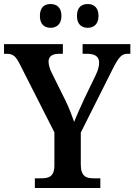

<svg xmlns="http://www.w3.org/2000/svg" viewBox="-22 -933 667 953"><path d="M414 -795C441 -795 467 -811 467 -854C467 -898 441 -913 414 -913C384 -913 360 -898 360 -854C360 -811 384 -795 414 -795ZM229 -795C257 -795 283 -811 283 -854C283 -898 257 -913 229 -913C200 -913 176 -898 176 -854C176 -811 200 -795 229 -795ZM151 0H476V-48H442C408 -48 379 -56 379 -116V-275L536 -588C567 -649 581 -666 611 -666H625V-714H388V-666H410C449 -666 470 -653 470 -621C470 -608 466 -586 453 -560L397 -444C377 -400 358 -359 346 -328C335 -359 323 -393 303 -434L234 -573C226 -589 219 -611 219 -627C219 -650 234 -666 270 -666H290V-714H-2V-666H11C45 -666 57 -652 77 -613L248 -276V-113C248 -55 219 -48 182 -48H151Z"/></svg>

Font: Noto Serif Armenian SemiCondensed SemiBold
Style: Regular
Weight: 600
Width: 4
Designer: Monotype Design Team
Foundry: Monotype Imaging Inc.
Version: Version 2.008